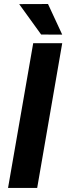

<svg xmlns="http://www.w3.org/2000/svg" viewBox="-20 -923 326 943"><path d="M285.6 -710.9 162.6 0H19.5L143.1 -710.9ZM215.8 -903.3 285.6 -752.9 182.1 -753.4 74.2 -902.8Z"/></svg>

Font: Roboto
Style: Bold Italic
Weight: 700
Italic angle: -12°
Designer: Christian Robertson
Foundry: Google
Version: Version 3.0